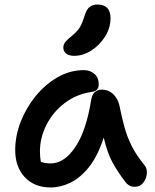

<svg xmlns="http://www.w3.org/2000/svg" viewBox="-20 -816 682 846"><path d="M203 10Q132 10 89.5 -35Q47 -80 47 -155Q47 -217 71 -279Q95 -341 137 -392.5Q179 -444 233.5 -475.5Q288 -507 350 -507Q377 -507 396 -490.5Q415 -474 415 -444Q415 -415 384 -411Q316 -401 264.5 -361.5Q213 -322 184.5 -265.5Q156 -209 156 -149Q156 -136 157 -125Q158 -114 160 -103Q177 -96 204 -96Q263 -96 311.5 -167.5Q360 -239 382 -377Q389 -421 430 -421Q458 -421 478.5 -401.5Q499 -382 506 -352Q517 -297 529 -254Q541 -211 561 -171.5Q581 -132 616 -89Q629 -74 627 -51Q625 -28 611 -10.5Q597 7 574 7Q559 7 549 1Q539 -5 532 -15Q501 -55 477 -98Q453 -141 437 -210Q411 -129 373 -81Q335 -33 291 -11.5Q247 10 203 10ZM307 -570Q284 -570 271.5 -580Q259 -590 259 -606Q259 -621 269 -632.5Q279 -644 298 -659Q322 -679 332.5 -697Q343 -715 352 -744Q361 -775 375 -785.5Q389 -796 409 -796Q467 -796 467 -736Q467 -693 443 -655Q419 -617 382.5 -593.5Q346 -570 307 -570Z"/></svg>

Font: Shantell Sans Normal
Style: Regular
Weight: 500
Designer: Stephen Nixon, Anya Danilova, Shantell Martin
Foundry: Arrow Type
Version: Version 1.009;[a7da0bfa3]